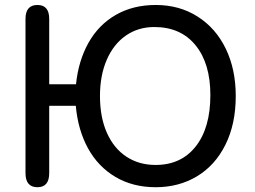

<svg xmlns="http://www.w3.org/2000/svg" viewBox="-20 -742 1040 783"><path d="M615.2 -721.7Q711.9 -721.7 786.1 -674.3Q860.4 -627 900.9 -543Q941.4 -459 941.4 -350.6Q941.4 -236.3 899.4 -151.9Q857.4 -67.4 783.2 -22.9Q709 21.5 615.2 21.5Q521.5 21.5 450.7 -20.5Q379.9 -62.5 338.9 -137.2Q297.9 -211.9 289.1 -310.5H180.7V-36.1Q180.7 21.5 132.8 21.5Q84 21.5 84 -36.1V-665Q84 -721.7 132.8 -721.7Q180.7 -721.7 180.7 -665V-398.4H290Q299.8 -494.1 340.8 -567.4Q381.8 -640.6 452.1 -681.2Q522.5 -721.7 615.2 -721.7ZM387.7 -350.6Q387.7 -263.7 416 -200.2Q444.3 -136.7 495.6 -103Q546.9 -69.3 614.3 -69.3Q718.8 -69.3 778.3 -145Q837.9 -220.7 837.9 -354.5Q837.9 -483.4 777.3 -557.6Q716.8 -631.8 609.4 -631.8Q543.9 -631.8 493.7 -597.2Q443.4 -562.5 415.5 -498.5Q387.7 -434.6 387.7 -350.6Z"/></svg>

Font: jf-openhuninn-1.1
Style: Regular
Weight: 400
Designer: [Kosugi Maru]
      Designed by Motoya company      

      [Varela Round]
      Joe Prince(Latin component); Avraham Co
Foundry: justfont CO.,LTD.
Version: 1.1